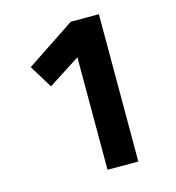

<svg xmlns="http://www.w3.org/2000/svg" viewBox="-100 -746 761 831"><g transform="rotate(-15 280.0 -330.0)"><path d="M418 -660V0H280V-504L137 -412L74 -515L292 -660Z"/></g></svg>

Font: Titillium Web[RUS by Daymarius]
Style: Bold
Weight: 700
Designer: Cyrillization by Daymarius
Foundry: Cyrillization by Daymarius
Version: Version 1.002 September 11, 2018